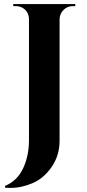

<svg xmlns="http://www.w3.org/2000/svg" viewBox="-20 -720 424 941"><path d="M336 -690Q310 -690 291.5 -671.5Q273 -653 272 -627V-30Q272 41 234 97Q196 153 141 177Q86 201 31 201Q18 201 5 200V191Q65 166 93.5 104.5Q122 43 122 -33V-627Q121 -664 90 -682Q75 -690 58 -690H45V-700H349V-690Z"/></svg>

Font: Cinzel Decorative
Style: Bold
Weight: 700
Version: Version 1.002;PS 001.002;hotconv 1.0.56;makeotf.lib2.0.21325